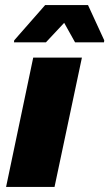

<svg xmlns="http://www.w3.org/2000/svg" viewBox="-20 -737 431 757"><path d="M4 0 111 -510H303L195 0ZM35 -570 36 -578 158 -717H327L391 -578L390 -570H276L233 -647L161 -570Z"/></svg>

Font: Saira ExtraBold
Style: Italic
Weight: 800
Italic angle: -12°
Designer: Hector Gatti with collaboration of the Omnibus-Type team
Foundry: Omnibus-Type
Version: Version 1.100; ttfautohint (v1.8.3)